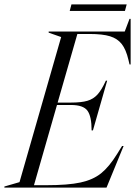

<svg xmlns="http://www.w3.org/2000/svg" viewBox="-73 -856 617 876"><path d="M484 -190H491L413 0H-53V-5L16 -25L206 -687L149 -707V-712H496L518 -770H523V-562H518L513 -583Q502 -630 482.5 -655Q463 -680 429 -690.5Q395 -701 335 -701H280L190 -388H251Q298 -388 325.5 -396Q353 -404 372 -425Q391 -446 410 -488H416L351 -261H345Q345 -325 326 -351Q307 -377 251 -377H187L82 -11H137Q238 -11 295 -23.5Q352 -36 388.5 -65.5Q425 -95 461 -153ZM505 -836 497 -806H245L253 -836Z"/></svg>

Font: Nyght Serif Light Italic
Style: Regular
Weight: 300
Italic angle: -16°
Designer: Maksym Kobuzan
Version: Version 0.410